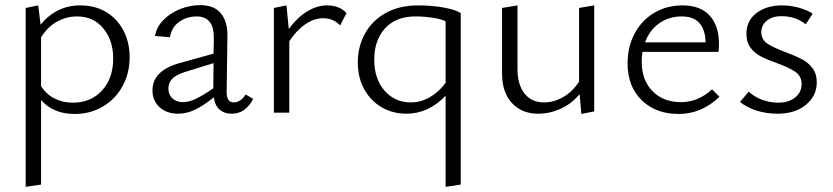

<svg xmlns="http://www.w3.org/2000/svg" viewBox="-20 -439 3244 748"><path d="M485 -216Q485 -153 457 -102.5Q429 -52 380 -23.5Q331 5 271 5Q188 5 140 -49V280L80 289V-408L129 -418L138 -343Q200 -418 293 -418Q350 -418 393.5 -392Q437 -366 461 -320Q485 -274 485 -216ZM421 -211Q421 -282 382.5 -328.5Q344 -375 280 -375Q240 -375 203.5 -355.5Q167 -336 140 -294V-103Q161 -71 193 -55Q225 -39 264 -39Q334 -39 377.5 -86.5Q421 -134 421 -211Z M966 -54Q953 -27 932 -11.5Q911 4 882 4Q854 4 835.5 -12Q817 -28 813 -60Q775 -29 741.5 -12.5Q708 4 674 4Q630 4 602 -21Q574 -46 574 -87Q574 -166 686 -195L812 -230L813 -290Q814 -375 746 -375Q709 -375 679 -354.5Q649 -334 642 -294L584 -299Q589 -332 615 -359.5Q641 -387 680 -403Q719 -419 760 -419Q814 -419 840.5 -387Q867 -355 866 -298L863 -80Q863 -40 891 -40Q904 -40 916 -48Q928 -56 937 -71ZM693 -41Q716 -41 744 -54.5Q772 -68 811 -95L812 -193L699 -158Q664 -147 650 -131Q636 -115 636 -95Q636 -70 652 -55.5Q668 -41 693 -41Z M1330 -388 1305 -340Q1279 -368 1238 -368Q1204 -368 1169.5 -344.5Q1135 -321 1107 -278V0H1047V-408L1096 -418L1105 -326Q1136 -369 1175 -393.5Q1214 -418 1254 -418Q1303 -418 1330 -388Z M1775 -388V280L1716 289V-66Q1649 4 1563 4Q1511 4 1468 -20.5Q1425 -45 1399.5 -90.5Q1374 -136 1374 -196Q1374 -257 1401.5 -307.5Q1429 -358 1482 -388Q1535 -418 1609 -418Q1660 -418 1706.5 -410Q1753 -402 1775 -388ZM1716 -116V-356Q1698 -365 1665 -370Q1632 -375 1598 -375Q1522 -375 1480 -328.5Q1438 -282 1438 -207Q1438 -132 1478 -86Q1518 -40 1580 -40Q1619 -40 1654 -60Q1689 -80 1716 -116Z M2295 -418V-5L2245 5L2238 -72Q2206 -34 2163.5 -15Q2121 4 2076 4Q2013 4 1974.5 -37.5Q1936 -79 1936 -152V-408L1996 -418V-171Q1996 -109 2023.5 -74.5Q2051 -40 2100 -40Q2137 -40 2173.5 -60.5Q2210 -81 2236 -121V-408Z M2783 -62Q2713 5 2624 5Q2535 5 2480 -48.5Q2425 -102 2425 -192Q2425 -258 2453 -309.5Q2481 -361 2529.5 -389.5Q2578 -418 2639 -418Q2709 -418 2745 -378Q2781 -338 2781 -269Q2781 -248 2779 -237H2483Q2480 -219 2480 -199Q2480 -127 2522 -84Q2564 -41 2633 -41Q2700 -41 2754 -91ZM2493 -274H2729Q2726 -375 2636 -375Q2586 -375 2548 -348Q2510 -321 2493 -274Z M2863 -42 2897 -82Q2918 -62 2948.5 -50.5Q2979 -39 3013 -39Q3053 -39 3078 -59.5Q3103 -80 3103 -111Q3103 -142 3079.5 -158.5Q3056 -175 3007 -193Q2968 -207 2944.5 -219Q2921 -231 2904.5 -252.5Q2888 -274 2888 -307Q2888 -359 2927.5 -388.5Q2967 -418 3026 -418Q3059 -418 3090.5 -409.5Q3122 -401 3146 -386L3119 -344Q3081 -376 3024 -376Q2989 -376 2967.5 -358.5Q2946 -341 2946 -314Q2946 -285 2969 -269.5Q2992 -254 3040 -236Q3080 -221 3104 -208.5Q3128 -196 3145 -174Q3162 -152 3162 -118Q3162 -66 3120 -31Q3078 4 3009 4Q2965 4 2926.5 -8.5Q2888 -21 2863 -42Z"/></svg>

Font: Ysabeau Semilight
Style: Regular
Weight: 300
Designer: Christian Thalmann (Catharsis Fonts)
Version: Version 0.003